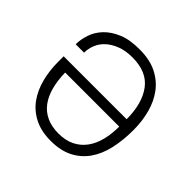

<svg xmlns="http://www.w3.org/2000/svg" viewBox="-143 -675 826 826"><g transform="rotate(45 269.5 -262.5)"><path d="M269 12Q211 12 169.5 -9Q128 -30 102 -66Q76 -102 63.5 -150Q51 -198 51 -252V-285H434Q434 -380 393 -435.5Q352 -491 264 -491Q222 -491 191.5 -479Q161 -467 141 -448.5Q121 -430 111.5 -406Q102 -382 102 -358H51Q51 -387 61.5 -419Q72 -451 97 -477.5Q122 -504 163 -521Q204 -538 264 -537Q323 -537 365.5 -516Q408 -495 435 -459Q462 -423 475 -375Q488 -327 488 -273Q488 -210 476 -157.5Q464 -105 437.5 -67.5Q411 -30 369.5 -9Q328 12 269 12ZM270 -34Q313 -34 344 -49.5Q375 -65 395 -92.5Q415 -120 424.5 -157.5Q434 -195 434 -240H105Q106 -193 116 -155Q126 -117 146 -90Q166 -63 197 -48.5Q228 -34 270 -34Z"/></g></svg>

Font: Tanohe Sans Light
Style: Regular
Weight: 300
Designer: Village Type and Design LLC & Cristiano Sobral
Foundry: Cooper Hewitt Smithsonian Design Museum
Version: Version 1.00;September 29, 2021;FontCreator 13.0.0.2655 64-b